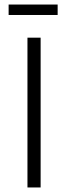

<svg xmlns="http://www.w3.org/2000/svg" viewBox="-20 -826 292 846"><path d="M234 -806V-760H18V-806ZM101 0V-660H159V0Z"/></svg>

Font: Human Sans Light
Style: Regular
Weight: 300
Designer: Tim Radville
Foundry: Continuum
Version: Version 1.000;FEAKit 1.0